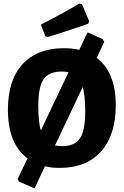

<svg xmlns="http://www.w3.org/2000/svg" viewBox="-20 -923 687 1068"><path d="M421 -903 436 -900 476 -805 471 -791Q336 -744 246 -717L232 -721L207 -786Q323 -845 421 -903ZM336 -655Q382 -655 421 -646L467 -743L550 -706L560 -690L518 -601Q624 -521 624 -338Q624 -172 542 -80.5Q460 11 311 11Q268 11 230 2L172 125L85 87L78 73L133 -42Q24 -123 24 -313Q24 -477 105.5 -566Q187 -655 336 -655ZM322 -525Q252 -525 222.5 -482.5Q193 -440 193 -334Q193 -245 207 -197L361 -521Q345 -525 322 -525ZM454 -304Q454 -393 440 -439L286 -114Q310 -110 325 -110Q396 -110 425 -153.5Q454 -197 454 -304Z"/></svg>

Font: Alegreya Sans SC ExtraBold
Style: Regular
Weight: 800
Designer: Juan Pablo del Peral
Foundry: Huerta Tipografica
Version: Version 2.007